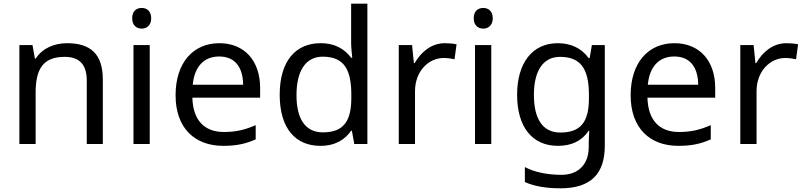

<svg xmlns="http://www.w3.org/2000/svg" viewBox="-20 -780 4358 1040"><path d="M343 -546C275 -546 209 -519 174 -463H169L156 -536H85V0H173V-278C173 -403 211 -472 330 -472C412 -472 450 -429 450 -343V0H537V-349C537 -487 471 -546 343 -546Z M748 -737C719 -737 696 -720 696 -681C696 -643 719 -625 748 -625C775 -625 799 -643 799 -681C799 -720 775 -737 748 -737ZM791 -536H703V0H791Z M1168 -546C1026 -546 931 -440 931 -264C931 -85 1036 10 1189 10C1262 10 1310 -1 1365 -25V-102C1309 -78 1261 -65 1193 -65C1086 -65 1025 -130 1022 -251H1389V-304C1389 -450 1305 -546 1168 -546ZM1167 -474C1256 -474 1296 -412 1297 -321H1024C1033 -417 1083 -474 1167 -474Z M1715 10C1799 10 1850 -26 1882 -72H1886L1899 0H1970V-760H1882V-546C1882 -526 1886 -484 1888 -467H1882C1849 -511 1799 -546 1716 -546C1583 -546 1495 -451 1495 -267C1495 -83 1582 10 1715 10ZM1729 -63C1633 -63 1586 -137 1586 -265C1586 -392 1633 -473 1728 -473C1847 -473 1883 -399 1883 -266V-250C1883 -125 1842 -63 1729 -63Z M2390 -546C2315 -546 2260 -497 2226 -438H2222L2212 -536H2140V0H2228V-286C2228 -394 2301 -466 2384 -466C2402 -466 2425 -463 2442 -459L2453 -540C2435 -544 2410 -546 2390 -546Z M2598 -737C2569 -737 2546 -720 2546 -681C2546 -643 2569 -625 2598 -625C2625 -625 2649 -643 2649 -681C2649 -720 2625 -737 2598 -737ZM2641 -536H2553V0H2641Z M3001 -546C2863 -546 2781 -438 2781 -267C2781 -92 2863 10 3002 10C3075 10 3131 -16 3168 -71H3172C3171 -59 3169 -21 3169 -5V16C3169 110 3113 167 3021 167C2944 167 2874 152 2823 125V206C2874 229 2938 240 3016 240C3180 240 3256 162 3256 9V-536H3186L3174 -465H3169C3129 -520 3071 -546 3001 -546ZM3013 -472C3121 -472 3170 -413 3170 -267V-246C3170 -117 3123 -62 3015 -62C2921 -62 2872 -134 2872 -266C2872 -398 2923 -472 3013 -472Z M3633 -546C3491 -546 3396 -440 3396 -264C3396 -85 3501 10 3654 10C3727 10 3775 -1 3830 -25V-102C3774 -78 3726 -65 3658 -65C3551 -65 3490 -130 3487 -251H3854V-304C3854 -450 3770 -546 3633 -546ZM3632 -474C3721 -474 3761 -412 3762 -321H3489C3498 -417 3548 -474 3632 -474Z M4240 -546C4165 -546 4110 -497 4076 -438H4072L4062 -536H3990V0H4078V-286C4078 -394 4151 -466 4234 -466C4252 -466 4275 -463 4292 -459L4303 -540C4285 -544 4260 -546 4240 -546Z"/></svg>

Font: Noto Sans Sunuwar
Style: Regular
Weight: 400
Designer: Anshuman Pandey
Foundry: Jamra Patel LLC
Version: Version 1.000